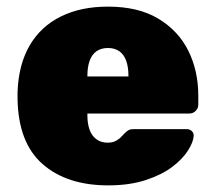

<svg xmlns="http://www.w3.org/2000/svg" viewBox="-20 -550 649 580"><path d="M307 10Q182 10 108.5 -54.5Q35 -119 33 -252Q33 -256 33 -262.5Q33 -269 33 -272Q36 -355 69.5 -412.5Q103 -470 163.5 -500Q224 -530 306 -530Q398 -530 458.5 -493.5Q519 -457 549 -396.5Q579 -336 579 -261V-233Q579 -223 571 -215Q563 -207 552 -207H244Q244 -207 244 -205Q244 -203 244 -201Q244 -177 250.5 -158.5Q257 -140 271 -129.5Q285 -119 305 -119Q318 -119 327 -123Q336 -127 343 -133.5Q350 -140 355 -146Q364 -155 369.5 -157.5Q375 -160 387 -160H544Q553 -160 559.5 -154Q566 -148 565 -139Q564 -121 548 -95.5Q532 -70 500.5 -46Q469 -22 420 -6Q371 10 307 10ZM244 -319H368V-321Q368 -348 361 -367Q354 -386 340 -395.5Q326 -405 306 -405Q286 -405 272 -395.5Q258 -386 251 -367Q244 -348 244 -321Z"/></svg>

Font: Rubik ExtraBold
Style: Regular
Weight: 800
Designer: Hubert and Fischer
Foundry: Hubert and Fischer
Version: Version 2.300;gftools[0.9.30]